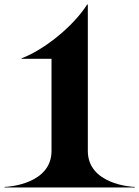

<svg xmlns="http://www.w3.org/2000/svg" viewBox="-90 -826 614 846"><path d="M-70 0H504V-2.5C485 -2.5 297 -16 297 -161V-806H294C232 -709 105 -607 5 -569V-567H137V-161C137 -16 -51 -2.5 -70 -2.5Z"/></svg>

Font: Beautique Display Medium
Style: Bold
Weight: 900
Designer: Nhat-Quang Ngo
Version: Version 1.100;Glyphs 3.2.3 (3260)